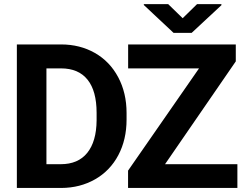

<svg xmlns="http://www.w3.org/2000/svg" viewBox="-20 -931 1225 951"><path d="M63.5 0ZM63.5 0V-710.9H282.2Q376 -710.9 450 -668.7Q523.9 -626.5 565.4 -548.6Q606.9 -470.7 606.9 -371.6V-338.9Q606.9 -239.7 566.2 -162.6Q525.4 -85.4 451.2 -43Q377 -0.5 283.7 0ZM210 -592.3V-117.7H280.8Q366.7 -117.7 412.1 -173.8Q457.5 -230 458.5 -334.5V-372.1Q458.5 -480.5 413.6 -536.4Q368.7 -592.3 282.2 -592.3ZM797.4 -117.7H1155.8V0H614.3V-85.9L965.8 -592.3H614.7V-710.9H1147.9V-627ZM884.8 -840.8 956.1 -910.6H1076.7V-905.3L929.2 -768.1H839.8L692.4 -906.2V-910.6H813Z"/></svg>

Font: Roboto
Style: Bold
Weight: 700
Designer: Google
Version: Version 2.134; 2016; ttfautohint (v1.6)